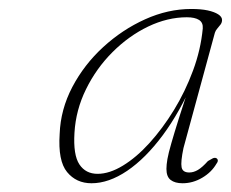

<svg xmlns="http://www.w3.org/2000/svg" viewBox="-20 -730 515 428"><path d="M389 -400Q382.5 -369 384.8 -357.2Q387 -345.5 402 -345.5Q411.5 -345.5 421.2 -351.2Q431 -357 443.5 -371Q450 -375 454.2 -377Q458.5 -379 462 -377.5Q465 -376 465.5 -372.8Q466 -369.5 462.5 -365Q451.5 -346 430.8 -333.8Q410 -321.5 387 -321.5Q370 -321.5 360.5 -328.8Q351 -336 351 -353.5Q351 -362.5 353.2 -375.5Q355.5 -388.5 361.8 -410.2Q368 -432 379 -467Q390 -502 408 -554.5L412.5 -552.5Q381 -480 342.8 -428.5Q304.5 -377 263.5 -349.2Q222.5 -321.5 184 -321.5Q150 -321.5 129.5 -346.5Q109 -371.5 113 -431.5Q115 -486 141.2 -536Q167.5 -586 210 -625Q252.5 -664 303.5 -687Q354.5 -710 406.5 -710Q428 -710 443 -706.8Q458 -703.5 466.5 -698Q475 -692.5 475 -685.5Q475 -680 471.8 -675.5Q468.5 -671 464.5 -666.5Q460.5 -662 459 -657ZM146 -434Q143 -384.5 157 -363.5Q171 -342.5 197.5 -342.5Q224 -342.5 254 -360.8Q284 -379 313.2 -411.2Q342.5 -443.5 367.8 -484.8Q393 -526 410.2 -572.5Q427.5 -619 432 -666.5Q433 -679.5 423.8 -685.5Q414.5 -691.5 396.5 -691.5Q353.5 -691.5 310.2 -670.8Q267 -650 230.8 -613.8Q194.5 -577.5 171.8 -531.2Q149 -485 146 -434Z"/></svg>

Font: Fraunces Thin
Style: Italic
Weight: 250
Italic angle: -16°
Version: Version 1.000;[b76b70a41]